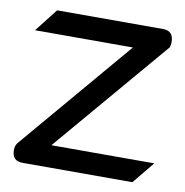

<svg xmlns="http://www.w3.org/2000/svg" viewBox="-69 -646 688 713"><g transform="rotate(10 274.5 -290.0)"><path d="M22 -41C22 -15 34 0 62 0H476L544 -83H156L523 -514H524C528 -521 529 -529 529 -537C529 -563 519 -580 489 -580H90L22 -493H391L30 -68C24 -60 22 -51 22 -41Z"/></g></svg>

Font: Charger Pro
Style: ExBdSuExt
Weight: 400
Designer: Jasper
Foundry: Cannot Into Space Fonts
Version: Version 1.09